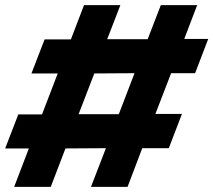

<svg xmlns="http://www.w3.org/2000/svg" viewBox="-23 -736 828 745"><path d="M742 -716 692 -585H785L734 -452H641L580 -294H683L632 -161H529L472 -11H330L388 -161L231 -160L174 -11H32L89 -160H-3L48 -292H140L201 -451H99L150 -583H252L303 -716H444L393 -584H550L601 -716ZM438 -293 499 -452 343 -451 282 -293Z"/></svg>

Font: Freesentation 9 Black
Style: Regular
Weight: 900
Designer: glyphs from Roboto by Christian Robertson / Hangul glyphs from Noto Sans CJK(Source Han Sans) by Jang Soo-young and Kang
Foundry: PT&
Version: Version 2.001